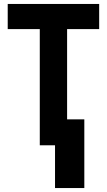

<svg xmlns="http://www.w3.org/2000/svg" viewBox="-20 -734 540 970"><path d="M181 0H258V216H406V-131H319V-587H481V-714H19V-587H181Z"/></svg>

Font: Noto Sans Mono ExtraCondensed ExtraBold
Style: Regular
Weight: 800
Width: 2
Designer: Monotype Design Team
Foundry: Monotype Imaging Inc.
Version: Version 2.014